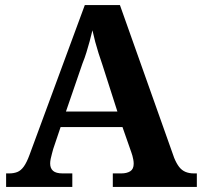

<svg xmlns="http://www.w3.org/2000/svg" viewBox="-20 -734 793 754"><path d="M4 0V-53H16Q34 -53 48 -58.5Q62 -64 73.5 -80Q85 -96 96 -126L313 -714H451L664 -114Q673 -92 683.5 -78.5Q694 -65 708.5 -59Q723 -53 741 -53H753V0H423V-53H456Q478 -53 491.5 -61.5Q505 -70 505 -91Q505 -99 503.5 -107Q502 -115 500 -122.5Q498 -130 496 -135L461 -235H218L189 -149Q187 -141 184 -130.5Q181 -120 179 -110Q177 -100 177 -92Q177 -73 188.5 -63Q200 -53 226 -53H264V0ZM239 -296H441L382 -480Q374 -503 367 -525Q360 -547 354 -569.5Q348 -592 343 -615Q338 -593 332 -571.5Q326 -550 319.5 -528.5Q313 -507 304 -485Z"/></svg>

Font: Noto Serif Hebrew
Style: Bold
Weight: 700
Version: Version 2.003